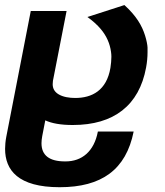

<svg xmlns="http://www.w3.org/2000/svg" viewBox="-38 -554 660 770"><path d="M201.2 196.8C369.6 196.8 467.3 126.5 498 -26.4H354.5C339.4 53.7 290 93.3 225.1 93.3H222.7C159.7 93.3 128.4 68.8 128.4 20.5C128.4 12.2 129.4 2.4 131.3 -7.8L143.6 -71.3C169.9 -59.1 206.1 -52.7 252.4 -52.7H254.4C418 -52.7 520 -130.9 547.9 -283.2C551.8 -304.2 553.7 -325.2 553.7 -344.2V-363.3C553.2 -374.5 549.8 -392.1 543.9 -411.1C531.2 -451.7 508.8 -490.2 460.9 -533.7L312.5 -485.8C334.5 -470.2 352.5 -453.6 365.7 -438C390.1 -409.2 402.8 -378.4 407.2 -346.2C408.2 -338.9 408.7 -333 408.7 -326.2C408.7 -314.5 407.2 -295.9 404.8 -281.7C389.6 -191.4 331.1 -161.1 263.7 -161.1C240.7 -161.1 214.4 -164.6 195.3 -176.8C180.2 -186.5 173.3 -199.7 173.3 -216.3C173.3 -220.7 173.8 -225.1 174.3 -230L229 -509.8H85.4L-12.7 -5.9C-16.1 11.7 -17.6 28.8 -17.6 43C-17.6 128.4 34.7 196.8 201.2 196.8Z"/></svg>

Font: Hack
Style: Bold Oblique
Weight: 700
Italic angle: -12°
Monospace: yes
Designer: Christopher Simpkins
Foundry: Christopher Simpkins
Version: Version 2.010